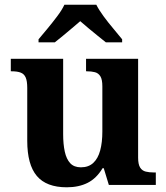

<svg xmlns="http://www.w3.org/2000/svg" viewBox="-20 -786 707 816"><path d="M263.7 10Q177.2 10 136.5 -38.2Q95.8 -86.5 95.8 -187.7V-412.1Q95.8 -441.5 89.2 -456.6Q82.7 -471.7 68.2 -477.3Q53.8 -483 29.5 -483H25.9V-536H248.4V-215.9Q248.4 -173.5 255.3 -141.7Q262.2 -109.8 278.5 -92.3Q294.8 -74.9 323.8 -74.9Q356.2 -74.9 376.4 -93.6Q396.6 -112.4 405.8 -146.6Q415 -180.8 415 -227V-419.1Q415 -448.2 406.6 -461.7Q398.2 -475.3 383.5 -479.1Q368.8 -483 349.3 -483H345.7V-536H567V-116Q567 -87.5 575.6 -73.9Q584.2 -60.3 599.5 -56.7Q614.8 -53 633.9 -53H642.2V0H442.6L420.9 -71.1H415.9Q390.1 -27.9 352.6 -9Q315 10 263.7 10ZM143.8 -619Q159.8 -638 181.4 -664Q203 -690 223.3 -717Q243.7 -744 253.7 -766H389.3Q400.3 -744 420.1 -717Q439.9 -690 462 -664Q484.1 -638 499.1 -619V-606H430Q416.2 -617 396.1 -633.2Q376 -649.3 356 -666.1Q336 -682.9 321 -696Q306 -682.9 285.9 -666.1Q265.9 -649.3 246.6 -633.2Q227.3 -617 213 -606H143.8Z"/></svg>

Font: Noto Serif Malayalam
Style: Regular
Weight: 400
Designer: Indian type Foundry, Jelle Bosma, Monotype Design Team
Foundry: Monotype Imaging Inc.
Version: Version 2.103